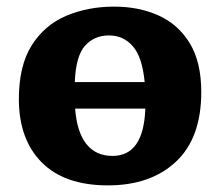

<svg xmlns="http://www.w3.org/2000/svg" viewBox="-20 -546 665 580"><path d="M306 14Q175 14 106 -55.5Q37 -125 37 -247Q37 -347 75.5 -408.5Q114 -470 179.5 -498Q245 -526 325 -526Q400 -526 459.5 -499Q519 -472 553.5 -415Q588 -358 588 -268Q588 -129 511.5 -57.5Q435 14 306 14ZM206 -298H417Q410 -373 381.5 -406Q353 -439 309 -439Q265 -439 237 -408Q209 -377 206 -298ZM320 -75Q414 -75 419 -218H207Q212 -148 240.5 -111.5Q269 -75 320 -75Z"/></svg>

Font: Literata
Style: Bold
Weight: 700
Designer: Latin by Veronika Burian and Jose Scaglione. Greek by Irene Vlachou. Cyrillic by Vera Evstafieva.
Foundry: TypeTogether
Version: Version 3.103; ttfautohint (v1.8.4.7-5d5b);gftools[0.9.29]